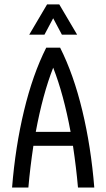

<svg xmlns="http://www.w3.org/2000/svg" viewBox="-20 -842 478 862"><path d="M34.2 0Q48.8 -182.6 87.9 -345.2Q127 -507.8 187.5 -627.9H250Q310.5 -507.8 349.6 -345.2Q388.7 -182.6 403.3 0H330.1Q322.3 -89.8 307.6 -187.5H129.9Q115.2 -89.8 107.4 0ZM296.9 -250Q265.6 -418.9 218.8 -538.1Q171.9 -418.9 140.6 -250ZM326.2 -686.5H257.8L201.2 -793H236.3L179.7 -686.5H111.3L191.4 -822.3H246.1Z"/></svg>

Font: Sudo Variable
Style: Regular
Weight: 400
Monospace: yes
Designer: Jens Kutilek
Foundry: Jens Kutilek
Version: Version 0.040